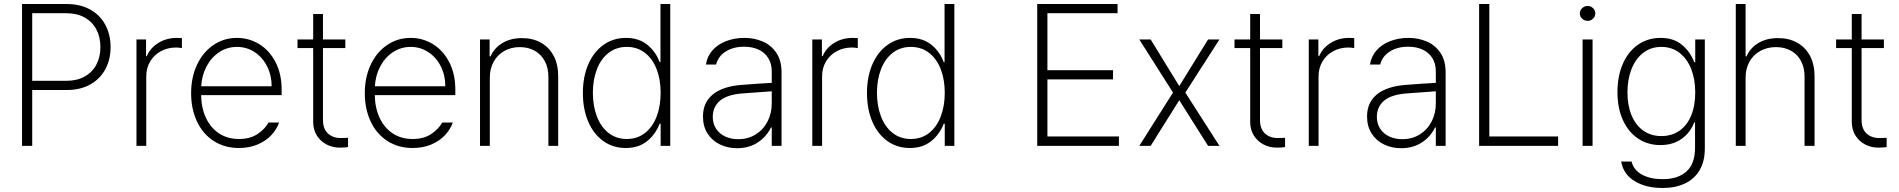

<svg xmlns="http://www.w3.org/2000/svg" viewBox="-20 -727 9466 957"><path d="M89.8 -707H311.5Q379.9 -707 429.4 -679.4Q479 -651.9 505.1 -603Q531.2 -554.2 531.2 -492.2Q531.2 -430.7 505.1 -382.1Q479 -333.5 429.7 -305.9Q380.4 -278.3 312.5 -278.3H140.6V0H89.8ZM310.5 -324.2Q363.8 -324.2 402.1 -345.7Q440.4 -367.2 460.4 -405Q480.5 -442.9 480.5 -492.2Q480.5 -542 460.4 -580.1Q440.4 -618.2 402.1 -639.6Q363.8 -661.1 310.5 -661.1H140.6V-324.2Z M660.2 -530.3H708V-447.3H711.9Q729 -488.3 769.5 -513.2Q810.1 -538.1 861.3 -538.1L886.7 -537.1V-487.3Q869.1 -490.2 858.4 -490.2Q815.9 -490.2 781.7 -471.7Q747.6 -453.1 728.3 -420.4Q709 -387.7 709 -346.7V0H660.2Z M932.6 -262.7Q932.6 -341.3 961.9 -404.1Q991.2 -466.8 1043.5 -502.4Q1095.7 -538.1 1161.1 -538.1Q1221.2 -538.1 1272 -507.1Q1322.8 -476.1 1353.3 -417.5Q1383.8 -358.9 1383.8 -280.3V-252.9H982.4Q983.4 -189 1006.6 -139.4Q1029.8 -89.8 1072 -62Q1114.3 -34.2 1170.9 -34.2Q1227.1 -34.2 1263.9 -59.1Q1300.8 -84 1318.4 -116.2H1371.1Q1359.4 -82 1332 -53Q1304.7 -23.9 1263.4 -6.6Q1222.2 10.7 1170.9 10.7Q1099.6 10.7 1045.4 -24.2Q991.2 -59.1 961.9 -121.3Q932.6 -183.6 932.6 -262.7ZM1334 -296.9Q1334 -351.6 1311.3 -396.5Q1288.6 -441.4 1249 -467.3Q1209.5 -493.2 1161.1 -493.2Q1112.8 -493.2 1073.2 -467.3Q1033.7 -441.4 1009.8 -396.5Q985.8 -351.6 982.9 -296.9Z M1701.2 -487.3H1589.8V-129.9Q1589.8 -84.5 1614.5 -61.8Q1639.2 -39.1 1676.8 -39.1L1714.8 -40V5.9Q1700.2 8.8 1672.9 8.8Q1638.2 8.8 1608.2 -6.6Q1578.1 -22 1559.6 -51Q1541 -80.1 1541 -120.1V-487.3H1462.9V-530.3H1541V-657.2H1589.8V-530.3H1701.2Z M1798.3 -262.7Q1798.3 -341.3 1827.6 -404.1Q1856.9 -466.8 1909.2 -502.4Q1961.4 -538.1 2026.9 -538.1Q2086.9 -538.1 2137.7 -507.1Q2188.5 -476.1 2219 -417.5Q2249.5 -358.9 2249.5 -280.3V-252.9H1848.1Q1849.1 -189 1872.3 -139.4Q1895.5 -89.8 1937.7 -62Q1980 -34.2 2036.6 -34.2Q2092.8 -34.2 2129.6 -59.1Q2166.5 -84 2184.1 -116.2H2236.8Q2225.1 -82 2197.8 -53Q2170.4 -23.9 2129.2 -6.6Q2087.9 10.7 2036.6 10.7Q1965.3 10.7 1911.1 -24.2Q1856.9 -59.1 1827.6 -121.3Q1798.3 -183.6 1798.3 -262.7ZM2199.7 -296.9Q2199.7 -351.6 2177 -396.5Q2154.3 -441.4 2114.7 -467.3Q2075.2 -493.2 2026.9 -493.2Q1978.5 -493.2 1939 -467.3Q1899.4 -441.4 1875.5 -396.5Q1851.6 -351.6 1848.6 -296.9Z M2421.4 0H2372.6V-530.3H2420.4V-446.3H2425.3Q2443.8 -488.3 2484.6 -512.7Q2525.4 -537.1 2581.5 -537.1Q2635.3 -537.1 2676 -514.4Q2716.8 -491.7 2739.5 -449Q2762.2 -406.2 2762.2 -347.7V0H2713.4V-344.7Q2713.4 -388.7 2695.6 -422.1Q2677.7 -455.6 2645.5 -473.9Q2613.3 -492.2 2570.8 -492.2Q2527.8 -492.2 2493.9 -473.1Q2460 -454.1 2440.7 -419.4Q2421.4 -384.8 2421.4 -339.8Z M2885.3 -263.7Q2885.3 -343.8 2912.1 -406Q2939 -468.3 2987.8 -503.2Q3036.6 -538.1 3100.1 -538.1Q3164.1 -538.1 3206.3 -503.9Q3248.5 -469.7 3268.1 -417H3272V-707H3320.8V0H3272.9V-110.4H3268.1Q3247.6 -57.6 3205.3 -23.4Q3163.1 10.7 3099.1 10.7Q3035.6 10.7 2987.1 -23.9Q2938.5 -58.6 2911.9 -120.8Q2885.3 -183.1 2885.3 -263.7ZM3272.9 -264.6Q3272.9 -331.1 3252.7 -382.8Q3232.4 -434.6 3194.3 -463.9Q3156.2 -493.2 3104 -493.2Q3051.8 -493.2 3013.4 -463.4Q2975.1 -433.6 2955.1 -381.6Q2935.1 -329.6 2935.1 -264.6Q2935.1 -199.2 2955.1 -146.7Q2975.1 -94.2 3013.4 -64.2Q3051.8 -34.2 3104 -34.2Q3156.2 -34.2 3194.3 -63.7Q3232.4 -93.3 3252.7 -145.5Q3272.9 -197.8 3272.9 -264.6Z M3675.3 -303.7Q3711.4 -306.6 3754.4 -309.6Q3797.4 -312.5 3826.7 -314V-371.1Q3826.7 -408.7 3810.1 -436.3Q3793.5 -463.9 3762.5 -479Q3731.4 -494.1 3689 -494.1Q3634.8 -494.1 3597.2 -470.2Q3559.6 -446.3 3549.3 -405.3H3498.5Q3504.4 -445.3 3530.5 -475.3Q3556.6 -505.4 3598.4 -521.7Q3640.1 -538.1 3690.9 -538.1Q3738.8 -538.1 3780.8 -520.5Q3822.8 -502.9 3849.1 -464.4Q3875.5 -425.8 3875.5 -367.2V0H3826.7V-91.8H3822.8Q3801.3 -46.4 3757.6 -17.3Q3713.9 11.7 3653.8 11.7Q3606.9 11.7 3568.1 -7.1Q3529.3 -25.9 3506.6 -61.5Q3483.9 -97.2 3483.9 -146.5Q3483.9 -216.3 3533 -256.3Q3582 -296.4 3675.3 -303.7ZM3659.7 -33.2Q3708 -33.2 3746.1 -56.6Q3784.2 -80.1 3805.4 -120.8Q3826.7 -161.6 3826.7 -211.9V-272L3794.4 -269.5Q3714.8 -263.2 3685.1 -261.7Q3606 -256.3 3569.3 -225.6Q3532.7 -194.8 3532.7 -144.5Q3532.7 -110.8 3549.3 -85.4Q3565.9 -60.1 3594.7 -46.6Q3623.5 -33.2 3659.7 -33.2Z M4028.8 -530.3H4076.7V-447.3H4080.6Q4097.7 -488.3 4138.2 -513.2Q4178.7 -538.1 4230 -538.1L4255.4 -537.1V-487.3Q4237.8 -490.2 4227.1 -490.2Q4184.6 -490.2 4150.4 -471.7Q4116.2 -453.1 4096.9 -420.4Q4077.6 -387.7 4077.6 -346.7V0H4028.8Z M4301.3 -263.7Q4301.3 -343.8 4328.1 -406Q4355 -468.3 4403.8 -503.2Q4452.6 -538.1 4516.1 -538.1Q4580.1 -538.1 4622.3 -503.9Q4664.6 -469.7 4684.1 -417H4688V-707H4736.8V0H4689V-110.4H4684.1Q4663.6 -57.6 4621.3 -23.4Q4579.1 10.7 4515.1 10.7Q4451.7 10.7 4403.1 -23.9Q4354.5 -58.6 4327.9 -120.8Q4301.3 -183.1 4301.3 -263.7ZM4689 -264.6Q4689 -331.1 4668.7 -382.8Q4648.4 -434.6 4610.4 -463.9Q4572.3 -493.2 4520 -493.2Q4467.8 -493.2 4429.4 -463.4Q4391.1 -433.6 4371.1 -381.6Q4351.1 -329.6 4351.1 -264.6Q4351.1 -199.2 4371.1 -146.7Q4391.1 -94.2 4429.4 -64.2Q4467.8 -34.2 4520 -34.2Q4572.3 -34.2 4610.4 -63.7Q4648.4 -93.3 4668.7 -145.5Q4689 -197.8 4689 -264.6Z M5149.9 -707H5550.3V-661.1H5200.7V-377H5527.8V-331.1H5200.7V-46.9H5557.1V0H5149.9Z M5857.9 -297.9 6001.5 -530.3H6058.1L5888.2 -265.6L6058.1 0H6001.5L5857.9 -227.5L5715.3 0H5658.7L5826.7 -265.6L5658.7 -530.3H5715.3Z M6371.6 -487.3H6260.3V-129.9Q6260.3 -84.5 6284.9 -61.8Q6309.6 -39.1 6347.2 -39.1L6385.3 -40V5.9Q6370.6 8.8 6343.3 8.8Q6308.6 8.8 6278.6 -6.6Q6248.5 -22 6230 -51Q6211.4 -80.1 6211.4 -120.1V-487.3H6133.3V-530.3H6211.4V-657.2H6260.3V-530.3H6371.6Z M6503.4 -530.3H6551.3V-447.3H6555.2Q6572.3 -488.3 6612.8 -513.2Q6653.3 -538.1 6704.6 -538.1L6730 -537.1V-487.3Q6712.4 -490.2 6701.7 -490.2Q6659.2 -490.2 6625 -471.7Q6590.8 -453.1 6571.5 -420.4Q6552.2 -387.7 6552.2 -346.7V0H6503.4Z M6985.4 -303.7Q7021.5 -306.6 7064.5 -309.6Q7107.4 -312.5 7136.7 -314V-371.1Q7136.7 -408.7 7120.1 -436.3Q7103.5 -463.9 7072.5 -479Q7041.5 -494.1 6999 -494.1Q6944.8 -494.1 6907.2 -470.2Q6869.6 -446.3 6859.4 -405.3H6808.6Q6814.5 -445.3 6840.6 -475.3Q6866.7 -505.4 6908.4 -521.7Q6950.2 -538.1 7001 -538.1Q7048.8 -538.1 7090.8 -520.5Q7132.8 -502.9 7159.2 -464.4Q7185.5 -425.8 7185.5 -367.2V0H7136.7V-91.8H7132.8Q7111.3 -46.4 7067.6 -17.3Q7023.9 11.7 6963.9 11.7Q6917 11.7 6878.2 -7.1Q6839.4 -25.9 6816.7 -61.5Q6793.9 -97.2 6793.9 -146.5Q6793.9 -216.3 6843 -256.3Q6892.1 -296.4 6985.4 -303.7ZM6969.7 -33.2Q7018.1 -33.2 7056.2 -56.6Q7094.2 -80.1 7115.5 -120.8Q7136.7 -161.6 7136.7 -211.9V-272L7104.5 -269.5Q7024.9 -263.2 6995.1 -261.7Q6916 -256.3 6879.4 -225.6Q6842.8 -194.8 6842.8 -144.5Q6842.8 -110.8 6859.4 -85.4Q6876 -60.1 6904.8 -46.6Q6933.6 -33.2 6969.7 -33.2Z M7352.5 -707H7403.3V-46.9H7746.1V0H7352.5Z M7868.2 -530.3H7918V0H7868.2ZM7854.5 -660.2Q7854.5 -675.3 7866 -686.3Q7877.4 -697.3 7893.6 -697.3Q7909.2 -697.3 7920.4 -686.3Q7931.6 -675.3 7931.6 -660.2Q7931.6 -645 7920.4 -634Q7909.2 -623 7893.6 -623Q7877.4 -623 7866 -634Q7854.5 -645 7854.5 -660.2Z M8060.5 78.1H8112.3Q8123 121.1 8164.6 143.6Q8206.1 166 8266.6 166Q8344.2 166 8386.5 127.2Q8428.7 88.4 8428.7 10.7V-117.2H8424.8Q8405.8 -66.9 8362.5 -35.4Q8319.3 -3.9 8255.9 -3.9Q8193.4 -3.9 8144.8 -36.4Q8096.2 -68.8 8069.1 -128.7Q8042 -188.5 8042 -267.6Q8042 -347.2 8068.6 -408.4Q8095.2 -469.7 8144 -503.9Q8192.9 -538.1 8256.8 -538.1Q8321.3 -538.1 8362.8 -504.2Q8404.3 -470.2 8424.8 -417H8429.7V-530.3H8477.5V12.7Q8477.5 77.6 8451.2 121.8Q8424.8 166 8377.4 188Q8330.1 210 8266.6 210Q8184.1 210 8127.9 176Q8071.8 142.1 8060.5 78.1ZM8429.7 -266.6Q8429.7 -332 8409.4 -383.3Q8389.2 -434.6 8351.1 -463.9Q8313 -493.2 8260.7 -493.2Q8208.5 -493.2 8170.2 -463.4Q8131.8 -433.6 8111.8 -382.1Q8091.8 -330.6 8091.8 -266.6Q8091.8 -202.1 8112.1 -152.8Q8132.3 -103.5 8170.4 -76.2Q8208.5 -48.8 8260.7 -48.8Q8312.5 -48.8 8350.6 -75.2Q8388.7 -101.6 8409.2 -150.6Q8429.7 -199.7 8429.7 -266.6Z M8680.7 0H8631.8V-707H8680.7V-446.3H8685.5Q8704.1 -488.8 8744.9 -512.9Q8785.6 -537.1 8842.8 -537.1Q8896.5 -537.1 8937.5 -514.4Q8978.5 -491.7 9001.5 -449Q9024.4 -406.2 9024.4 -347.7V0H8974.6V-344.7Q8974.6 -389.2 8957 -422.6Q8939.5 -456.1 8907 -474.1Q8874.5 -492.2 8832 -492.2Q8788.6 -492.2 8753.9 -473.1Q8719.2 -454.1 8700 -419.4Q8680.7 -384.8 8680.7 -339.8Z M9370.1 -487.3H9258.8V-129.9Q9258.8 -84.5 9283.4 -61.8Q9308.1 -39.1 9345.7 -39.1L9383.8 -40V5.9Q9369.1 8.8 9341.8 8.8Q9307.1 8.8 9277.1 -6.6Q9247.1 -22 9228.5 -51Q9210 -80.1 9210 -120.1V-487.3H9131.8V-530.3H9210V-657.2H9258.8V-530.3H9370.1Z"/></svg>

Font: Pretendard ExtraLight
Style: Regular
Weight: 200
Designer: Base glyphs from Inter by Rasmus Andersson; Hangeul glyphs from Noto Sans CJK(Source Han Sans) by Jang Soo-young and Kan
Foundry: Kil Hyung-jin
Version: Version 1.309